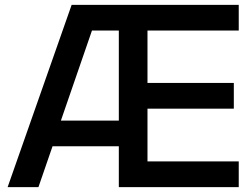

<svg xmlns="http://www.w3.org/2000/svg" viewBox="-20 -765 1029 785"><path d="M11.2 0 272.9 -745.1H956.1V-640.1H583V-425.8H936V-320.8H583V-105H956.1V0H465.8V-167H194.8L137.2 0ZM229 -272H465.8V-640.1H356Z"/></svg>

Font: Plus Jakarta Sans SemiBold
Style: Regular
Weight: 600
Designer: Gumpita Rahayu
Foundry: Tokotype
Version: Version 2.006